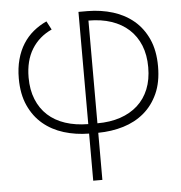

<svg xmlns="http://www.w3.org/2000/svg" viewBox="-54 -600 826 877"><g transform="rotate(-5 359.0 -162.0)"><path d="M338 9Q277 8.5 222.8 -8.2Q168.5 -25 128 -59Q87.5 -93 63.8 -145.2Q40 -197.5 40 -269.5Q40 -317.5 50.8 -357Q61.5 -396.5 81 -427.2Q100.5 -458 128 -480.8Q155.5 -503.5 188.5 -518.5L209 -479.5Q150 -452.5 117.5 -399.8Q85 -347 85 -269.5Q85 -213.5 102.8 -169.8Q120.5 -126 153.2 -96Q186 -66 232.8 -50.5Q279.5 -35 338 -34.5V-549H380Q441.5 -548.5 495.8 -531.8Q550 -515 590.5 -481Q631 -447 654.8 -394.5Q678.5 -342 678.5 -269.5Q678.5 -197 654.8 -144.8Q631 -92.5 590.5 -58.5Q550 -24.5 495.8 -8Q441.5 8.5 380 9V225H338ZM380 -34.5Q438.5 -34.5 485.2 -50.2Q532 -66 565 -95.8Q598 -125.5 615.8 -169.2Q633.5 -213 633.5 -269.5Q633.5 -326 615.8 -369.8Q598 -413.5 565 -443.8Q532 -474 485.2 -489.8Q438.5 -505.5 380 -505.5Z"/></g></svg>

Font: Vela Sans ExtLt
Style: Regular
Weight: 200
Designer: Principal design: Mikhail Sharanda - project Manrope.
Design modification: Ravid Balaliev
Foundry: Mikhail Sharanda
Version: Version 1.001